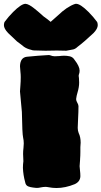

<svg xmlns="http://www.w3.org/2000/svg" viewBox="-55 -947 527 997"><path d="M238.3 29.3Q217.3 29.3 195.3 24.9Q188.5 23.4 180.7 23.4Q169.9 23.4 155.3 26.4Q146 28.8 136.7 28.8L128.9 28.3L116.7 26.9Q103.5 25.4 92.3 21.2Q81.1 17.1 77.1 4.9L75.7 -1Q65.4 -38.1 64 -75.2Q64 -92.8 66.4 -109.9L64.9 -147.5Q64.9 -163.1 66.9 -178.7Q68.4 -190.4 68.4 -202.1Q68.4 -218.3 64.9 -233.4Q60.5 -251.5 58.6 -365.7L48.8 -472.2Q49.3 -486.8 50.8 -501Q52.7 -523.4 52.7 -545.9Q52.7 -560.5 51 -574.7Q49.3 -588.9 48.8 -603.5Q50.3 -648.4 84.5 -652.3Q150.4 -658.7 183.1 -660.2Q190.4 -661.1 197.8 -661.1Q202.6 -661.1 206.1 -659.7Q217.8 -654.8 229 -654.8Q240.7 -654.8 252 -655.8Q267.6 -657.7 278.8 -657.7Q291.5 -657.7 306.2 -654.8Q323.2 -651.4 332.5 -635.7Q358.4 -602.5 358.4 -580.1Q358.4 -569.3 354 -557.6L353.5 -552.7Q353.5 -550.3 354.2 -547.4Q355 -544.4 355 -541.5Q355 -534.7 355.5 -529.1Q356 -523.4 356 -518.6Q356 -494.6 347.7 -467.3Q342.3 -450.2 340.3 -432.6Q340.3 -423.8 345.9 -414.6Q351.6 -405.3 352.5 -396.5Q352.5 -364.7 350.6 -333Q348.6 -291.5 348.6 -282.7Q348.6 -269 353.5 -256.3Q363.8 -235.4 363.8 -206.1Q363.8 -194.3 362.3 -182.6V-157.7Q362.3 -137.7 360.8 -120.1V-117.2Q358.4 -89.8 358.4 -84Q358.9 -73.2 360.4 -61.5Q362.3 -46.9 362.3 -32.2Q361.8 -3.9 333 9.3Q284.2 29.3 238.3 29.3ZM289.1 -683.6 240.2 -684.6Q213.9 -683.6 181.2 -683.6L122.6 -685.1Q114.3 -685.1 106 -688.5Q85 -693.4 69.3 -704.1Q69.3 -705.1 33.2 -731.9L-12.7 -775.4Q-34.7 -798.3 -34.7 -816.4Q-34.7 -823.7 -31.7 -832.5Q-11.2 -860.4 13.2 -884.8Q55.7 -927.2 77.6 -927.2Q94.7 -925.8 122.1 -903.8Q138.2 -891.6 171.9 -861.3Q189 -849.6 208 -833.5Q244.6 -865.2 246.1 -867.2Q293.5 -913.1 335.4 -926.8L340.3 -927.2Q362.3 -927.2 404.8 -884.8Q429.2 -860.4 449.7 -832.5Q452.6 -823.7 452.6 -816.4Q452.6 -798.3 430.7 -775.4Q380.9 -728.5 348.1 -704.1Q336.4 -692.9 325.4 -690.4Q314.5 -688 289.1 -683.6Z"/></svg>

Font: Kaph
Style: Regular
Weight: 400
Designer: GGBotNet
Foundry: f0n7.com
Version: 1.10